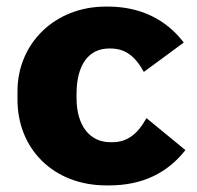

<svg xmlns="http://www.w3.org/2000/svg" viewBox="-20 -551 597 582"><path d="M302 11H311C412 11 488 -27 542 -96L424 -193C397 -144 365 -120 321 -120H314C253 -120 212 -169 212 -254V-266C212 -355 249 -404 311 -404H314C357 -404 388 -384 416 -333L537 -422C484 -492 405 -531 308 -531H300C148 -531 33 -421 33 -274V-249C33 -99 143 11 302 11Z"/></svg>

Font: Fixel Display ExtraBold
Style: Regular
Weight: 800
Designer: AlfaBravo + MacPaw
Foundry: Kyrylo Tkachov, Marchela Mozhyna, Serhii Makarenko, Maria Weinstein, Zakhar Kryvoshyya
Version: Version 1.211